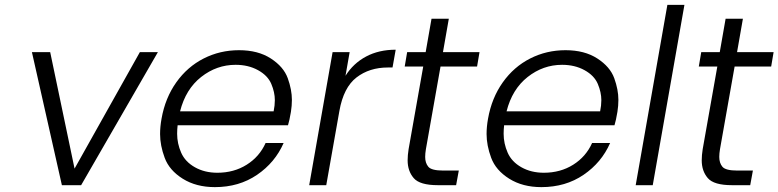

<svg xmlns="http://www.w3.org/2000/svg" viewBox="-20 -760 3195 788"><path d="M286 -68 554 -546H628L313 0H234L111 -546H186Z M1174 -301Q1168 -265 1162 -246H709Q707 -228 707 -211Q707 -171 723.5 -133.5Q740 -96 780 -73.5Q820 -51 872 -51Q940 -51 992.5 -84Q1045 -117 1070 -173H1144Q1109 -93 1035 -42.5Q961 8 862 8Q785 8 730 -26.5Q675 -61 656 -112Q637 -163 637 -210Q637 -240 643 -273Q658 -358 703.5 -422Q749 -486 816 -520Q883 -554 961 -554Q1039 -554 1091.5 -520Q1144 -486 1161 -439Q1178 -392 1178 -350Q1178 -326 1174 -301ZM1103 -303Q1108 -327 1108 -349Q1108 -381 1093.5 -415.5Q1079 -450 1039 -472Q999 -494 947 -494Q869 -494 805.5 -444Q742 -394 719 -303Z M1398 -449Q1430 -500 1482.5 -528Q1535 -556 1604 -556L1591 -483H1572Q1496 -483 1443 -442Q1390 -401 1373 -305L1319 0H1249L1345 -546H1415Z M1788 -487 1728 -148Q1725 -130 1725 -116Q1725 -91 1738 -75.5Q1751 -60 1799 -60H1863L1852 0H1777Q1703 0 1678 -29Q1653 -58 1653 -102Q1653 -123 1657 -148L1717 -487H1641L1651 -546H1727L1751 -683H1822L1798 -546H1948L1938 -487Z M2514 -301Q2508 -265 2502 -246H2049Q2047 -228 2047 -211Q2047 -171 2063.5 -133.5Q2080 -96 2120 -73.5Q2160 -51 2212 -51Q2280 -51 2332.5 -84Q2385 -117 2410 -173H2484Q2449 -93 2375 -42.5Q2301 8 2202 8Q2125 8 2070 -26.5Q2015 -61 1996 -112Q1977 -163 1977 -210Q1977 -240 1983 -273Q1998 -358 2043.5 -422Q2089 -486 2156 -520Q2223 -554 2301 -554Q2379 -554 2431.5 -520Q2484 -486 2501 -439Q2518 -392 2518 -350Q2518 -326 2514 -301ZM2443 -303Q2448 -327 2448 -349Q2448 -381 2433.5 -415.5Q2419 -450 2379 -472Q2339 -494 2287 -494Q2209 -494 2145.5 -444Q2082 -394 2059 -303Z M2789 -740 2659 0H2589L2719 -740Z M2995 -487 2935 -148Q2932 -130 2932 -116Q2932 -91 2945 -75.5Q2958 -60 3006 -60H3070L3059 0H2984Q2910 0 2885 -29Q2860 -58 2860 -102Q2860 -123 2864 -148L2924 -487H2848L2858 -546H2934L2958 -683H3029L3005 -546H3155L3145 -487Z"/></svg>

Font: Fz Poppins Light
Style: Italic
Weight: 300
Italic angle: -10°
Designer: Ninad Kale (Devanagari), Jonny Pinhorn (Latin)
Foundry: Indian Type Foundry
Version: Vit hóa bi Vntype.Com & FontZin.Com